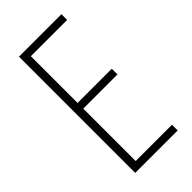

<svg xmlns="http://www.w3.org/2000/svg" viewBox="-224 -774 834 834"><g transform="rotate(-45 192.5 -357.0)"><path d="M338 0H77V-714H338V-679H115V-392H325V-357H115V-35H338Z"/></g></svg>

Font: Noto Sans Tamil ExtraCondensed ExtraLight
Style: Regular
Weight: 200
Width: 2
Designer: Jelle Bosma - Monotype Design Team
Foundry: Monotype Imaging Inc.
Version: Version 2.004; ttfautohint (v1.8.4.7-5d5b)